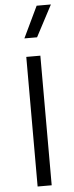

<svg xmlns="http://www.w3.org/2000/svg" viewBox="-63 -1002 397 1033"><g transform="rotate(-5 135.0 -485.0)"><path d="M97 0V-700H173V0ZM95.5 -800 176.5 -969.5H253.5L164 -800Z"/></g></svg>

Font: Geologica Thin Roman ExtraLight
Style: Regular
Weight: 250
Version: Version 1.010;gftools[0.9.28]